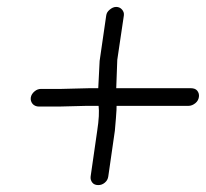

<svg xmlns="http://www.w3.org/2000/svg" viewBox="-20 -598 595 555"><path d="M230 -292H265C267 -276 266 -252 261 -220L242 -88C241 -81 243 -75 247 -70C251 -65 257 -63 264 -63C271 -63 277 -65 283 -70C289 -75 292 -81 293 -88L312 -220C312 -223 313 -234 315 -255C317 -276 317 -288 317 -292H525C532 -292 539 -295 545 -300C551 -305 554 -311 555 -318C556 -325 554 -331 550 -336C546 -341 539 -343 532 -343H316C318 -391 319 -418 319 -425L338 -553C339 -560 337 -565 333 -570C329 -575 323 -578 316 -578C309 -578 303 -575 297 -570C291 -565 288 -560 287 -553L268 -422L264 -343H237L158 -341H99C92 -341 86 -339 80 -334C74 -329 70 -323 69 -316C68 -309 70 -303 74 -298C78 -293 85 -290 92 -290H151Z"/></svg>

Font: AppleStorm
Style: Ita
Weight: 400
Foundry: Cannot Into Space Fonts
Version: Version 1.01